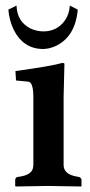

<svg xmlns="http://www.w3.org/2000/svg" viewBox="-20 -675 326 697"><path d="M40 -654.8Q42 -596.2 90.3 -571.8Q111.8 -561.5 137.2 -561Q187.5 -561 215.8 -601.1Q231.9 -624.5 233.4 -654.8L262.2 -640.1Q253.9 -543.5 184.1 -508.8Q160.2 -497.6 137.2 -497.1Q64.5 -497.1 29.3 -567.9Q13.7 -600.6 10.3 -640.1ZM210.9 -321.3V-77.1Q210.9 -46.9 245.6 -37.1Q251.5 -35.6 257.8 -34.2L268.1 -32.2Q274.9 -28.8 275.9 -22.9V0L273.9 2Q272.9 2 153.8 0L37.1 2L35.2 0V-22.9Q36.6 -30.3 42 -32.2L54.2 -34.2Q95.7 -41 100.1 -66.9Q100.6 -72.3 101.1 -77.1V-320.8Q101.1 -372.6 85.4 -377.9Q82 -378.9 79.1 -378.9L38.1 -382.8L36.1 -417Q169.9 -435.5 207 -446.8Q212.9 -445.8 213.9 -443.8Q213.9 -442.9 210.9 -321.3Z"/></svg>

Font: Linux Libertine O
Style: Semibold
Weight: 700
Designer: Philipp H. Poll
Foundry: Philipp H. Poll
Version: Version 5.0.0